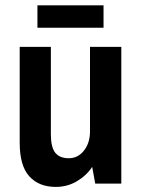

<svg xmlns="http://www.w3.org/2000/svg" viewBox="-20 -701 537 733"><path d="M122.9 -680.7H375.3V-595.1H122.9ZM192.9 12.6Q128.6 12.6 91.9 -27.8Q55.2 -68.2 55.2 -156.4V-522.2H174.2V-188.5Q174.2 -139 190.9 -117.9Q207.6 -96.9 242.6 -96.9Q277.6 -96.9 300.6 -126.2Q323.6 -155.5 323.6 -199.4V-522.2H443.1V0H343.6L331.9 -63.9Q310.2 -30.8 273.7 -9.1Q237.2 12.6 192.9 12.6Z"/></svg>

Font: Puralecka Narrow
Style: Bold
Weight: 700
Designer: Hector Gatti, Marcela Romero, Pablo Cosgaya and Nicolas Silva
Version: Version 1.004;PS 001.004;hotconv 1.0.70;makeotf.lib2.5.58329